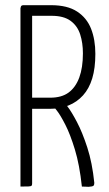

<svg xmlns="http://www.w3.org/2000/svg" viewBox="-20 -720 420 741"><path d="M81 -300Q67 -300 68.5 -304.5Q70 -309 70 -316V-683Q70 -688 70.5 -694Q71 -700 76 -700H177Q240 -700 277.5 -675.5Q315 -651 331.5 -609Q348 -567 348 -512Q348 -457 336 -417.5Q324 -378 300.5 -352Q277 -326 244.5 -313Q212 -300 172 -300ZM59 0V-688Q59 -688 60.5 -694Q62 -700 71 -700H92Q101 -700 102.5 -694Q104 -688 104 -688V-12Q104 -6 102 -3.5Q100 -1 90.5 -0.5Q81 0 59 0ZM322 1Q317 1 311 0.5Q305 0 296 0Q287 -84 269 -143Q251 -202 232 -239Q213 -276 200 -292.5Q187 -309 187 -309Q187 -309 185.5 -314.5Q184 -320 192 -324L213 -335Q221 -335 225 -329Q225 -329 240.5 -309Q256 -289 277 -249Q298 -209 317 -150.5Q336 -92 344 -14Q344 -6 340.5 -3Q337 0 322 1ZM99 -343H174Q218 -343 245 -363Q272 -383 286 -421Q300 -459 300 -514Q300 -554 289.5 -587Q279 -620 252.5 -639.5Q226 -659 179 -659H99Z"/></svg>

Font: Yanone Kaffeesatz ExtraLight Light
Style: Regular
Weight: 300
Version: Version 2.003